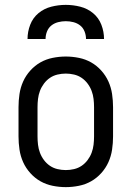

<svg xmlns="http://www.w3.org/2000/svg" viewBox="-20 -760 540 788"><path d="M250 8Q223 8 196 2.5Q169 -3 146 -16Q123 -29 104.5 -49.5Q86 -70 75 -94.5Q64 -119 60 -146Q56 -173 56 -200V-320Q56 -347 60 -374Q64 -401 75 -425.5Q86 -450 104.5 -470.5Q123 -491 146 -504Q169 -517 196 -522.5Q223 -528 250 -528Q277 -528 304 -522.5Q331 -517 354 -504Q377 -491 395.5 -470.5Q414 -450 425 -425.5Q436 -401 440 -374Q444 -347 444 -320V-200Q444 -173 440 -146Q436 -119 425 -94.5Q414 -70 395.5 -49.5Q377 -29 354 -16Q331 -3 304 2.5Q277 8 250 8ZM250 -62Q267 -62 284 -66Q301 -70 315 -79.5Q329 -89 339.5 -103Q350 -117 356 -133Q362 -149 364 -166Q366 -183 366 -200V-320Q366 -337 364 -354Q362 -371 356 -387Q350 -403 339.5 -417Q329 -431 315 -440.5Q301 -450 284 -454Q267 -458 250 -458Q233 -458 216 -454Q199 -450 185 -440.5Q171 -431 160.5 -417Q150 -403 144 -387Q138 -371 136 -354Q134 -337 134 -320V-200Q134 -183 136 -166Q138 -149 144 -133Q150 -117 160.5 -103Q171 -89 185 -79.5Q199 -70 216 -66Q233 -62 250 -62ZM93 -600Q93 -630 104 -658.5Q115 -687 138 -706Q161 -725 190.5 -732.5Q220 -740 250 -740Q280 -740 309.5 -732.5Q339 -725 362 -706Q385 -687 396 -658.5Q407 -630 407 -600H333Q333 -616 327 -631Q321 -646 309 -655.5Q297 -665 281.5 -669Q266 -673 250 -673Q234 -673 218.5 -669Q203 -665 191 -655.5Q179 -646 173 -631Q167 -616 167 -600Z"/></svg>

Font: Iosevka Term
Style: Regular
Weight: 400
Monospace: yes
Designer: Belleve Invis
Foundry: Belleve Invis
Version: Version 30.0.1